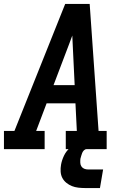

<svg xmlns="http://www.w3.org/2000/svg" viewBox="-27 -755 647 972"><path d="M-7 0V-92H46L303 -735H427L472 -92H513V0H306V-92H362L355 -232H209L156 -92H199V0ZM244 -324H351L343 -490Q342 -511 341 -532Q340 -553 339 -575Q331 -553 323 -532Q315 -511 307 -490ZM404 197Q387 197 369.5 195Q352 193 337 187Q322 181 309 170.5Q296 160 288.5 145.5Q281 131 280 113.5Q279 96 282 79Q286 56 297 33Q308 10 327 -6.5Q346 -23 370 -30Q394 -37 418 -37L412 0Q404 0 398 6Q392 12 389 19.5Q386 27 384 34.5Q382 42 380 49Q379 59 379.5 69.5Q380 80 385.5 88Q391 96 400 99.5Q409 103 420 103H495L479 197Z"/></svg>

Font: Iosevka Slab Semibold Extended
Style: Italic
Weight: 600
Width: 7
Italic angle: -9°
Monospace: yes
Designer: Belleve Invis
Foundry: Belleve Invis
Version: Version 11.1.0; ttfautohint (v1.8.3)